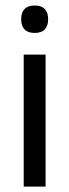

<svg xmlns="http://www.w3.org/2000/svg" viewBox="-20 -690 256 710"><path d="M67.7 0V-488.2H148.6V0ZM108.2 -568.2Q83.2 -568.2 70.8 -581.2Q58.4 -594.3 58.4 -617.7V-620.2Q58.4 -643.5 70.8 -656.6Q83.2 -669.6 108.2 -669.6Q133.2 -669.6 145.5 -656.6Q157.9 -643.5 157.9 -620.2V-617.7Q157.9 -593.9 145.5 -581Q133.2 -568.2 108.2 -568.2Z"/></svg>

Font: Anek Latin Medium
Style: Regular
Weight: 500
Designer: Yesha Goshar
Foundry: Ek Type
Version: Version 1.003